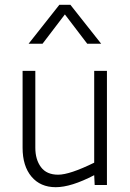

<svg xmlns="http://www.w3.org/2000/svg" viewBox="-20 -770 540 799"><path d="M374 0 372 -41Q276 9 212 9Q148 9 111 -35Q74 -79 74 -155V-475H127V-155Q127 -106 150.5 -74.5Q174 -43 222 -43Q270 -43 372 -93V-475H425V0ZM273 -750 401 -588H343L250 -710L157 -588H99L227 -750Z"/></svg>

Font: Lekton
Style: Regular
Weight: 400
Designer: Paolo Mazzetti, Luciano Perondi, Raffaele Flato, Elena Papassissa, Emilio Macchia, Michela Povoleri, Tobias Seemiller, R
Version: Version 34.000